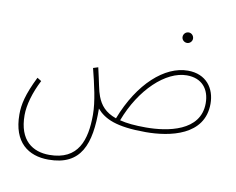

<svg xmlns="http://www.w3.org/2000/svg" viewBox="-80 -618 1173 956"><g transform="rotate(10 506.5 -140.5)"><path d="M800 -460C814 -460 826 -472 826 -486C826 -501 814 -513 800 -513C785 -513 773 -501 773 -486C773 -472 785 -460 800 -460ZM221 232C386 232 427 118 425 -62C464 -17 524 13 674 13C796 13 968 -21 968 -182C968 -260 922 -325 829 -325C713 -325 589 -216 517 -29C462 -48 436 -80 420 -122C409 -150 404 -188 386 -264L361 -256C381 -177 401 -94 401 -26C401 101 368 208 221 208C138 208 66 163 66 34C66 -17 85 -83 118 -147L97 -160C51 -67 40 -15 40 35C40 176 119 232 221 232ZM828 -301C904 -301 944 -252 944 -180C944 -38 780 -10 671 -10C616 -10 573 -14 539 -23C601 -188 722 -301 828 -301Z"/></g></svg>

Font: Noto Sans Arabic ExtCond Thin
Style: Regular
Weight: 100
Width: 2
Designer: Monotype Design Team, Nadine Chahine, Nizar Qandah and Khaled Hosny
Foundry: Monotype Imaging Inc.
Version: Version 2.012